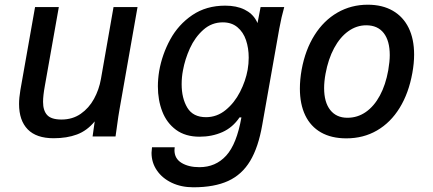

<svg xmlns="http://www.w3.org/2000/svg" viewBox="-20 -580 1840 816"><path d="M61 -138Q61 -163.5 66.5 -196.5L129 -550H230L170.5 -214.5Q163 -173.5 163 -147Q163 -110 180.5 -91Q198 -72 241.5 -72Q288 -72 323 -96.2Q358 -120.5 379.5 -159.8Q401 -199 409 -244.5L462.5 -550H564.5L488 -115.5Q483.5 -91.5 476.5 -39Q477.5 -45.5 471 0H373.5L382.5 -64Q350 -24.5 307.2 -8.5Q264.5 7.5 208 7.5Q134.5 7.5 97.8 -30.2Q61 -68 61 -138Z M624 69.5Q624 62 626 46H722.5Q721.5 54 721.5 58Q721.5 94 751.5 112.2Q781.5 130.5 827.5 130.5Q896.5 130.5 941.2 81.5Q986 32.5 1006 -81H998Q969 -38 925 -18.5Q881 1 828 1Q768 1 728.2 -28.2Q688.5 -57.5 669.8 -106Q651 -154.5 651 -213Q651 -244 656.5 -278Q669 -349 703.5 -412.2Q738 -475.5 797.2 -515.8Q856.5 -556 937 -556Q985 -556 1018.8 -539.5Q1052.5 -523 1069 -493L1074.5 -482L1087.5 -550H1188Q1176 -508 1167 -458.5L1094.5 -49Q1078 46 1043.2 104Q1008.5 162 949.8 189Q891 216 801.5 216Q750.5 216 710 196.8Q669.5 177.5 646.8 144.2Q624 111 624 69.5ZM1032.5 -283.5Q1037 -309 1037 -335Q1037 -375.5 1025.5 -409.5Q1014 -443.5 989.2 -464.2Q964.5 -485 927 -485Q879.5 -485 844 -453.2Q808.5 -421.5 787.2 -374.8Q766 -328 757.5 -280.5Q752 -252 752 -222Q752 -162.5 776.2 -122.2Q800.5 -82 855.5 -82Q902 -82 939.2 -112.5Q976.5 -143 1000.2 -189.5Q1024 -236 1032.5 -283.5Z M1254.5 -203.5Q1254.5 -241.5 1262 -284Q1277.5 -368.5 1316.8 -430.8Q1356 -493 1414.2 -526.5Q1472.5 -560 1543 -560Q1605 -560 1649.2 -534.5Q1693.5 -509 1716.8 -461.5Q1740 -414 1740 -348Q1740 -311.5 1732.5 -270Q1717 -184 1678.5 -121.5Q1640 -59 1582.2 -25.5Q1524.5 8 1452 8Q1388.5 8 1344.2 -17.2Q1300 -42.5 1277.2 -90Q1254.5 -137.5 1254.5 -203.5ZM1630 -281Q1636.5 -319 1636.5 -345.5Q1636.5 -406.5 1610.8 -439.5Q1585 -472.5 1536.5 -472.5Q1495.5 -472.5 1460.2 -447.2Q1425 -422 1400 -375.5Q1375 -329 1363.5 -266.5Q1357.5 -233.5 1357.5 -205.5Q1357.5 -145.5 1383.5 -112.5Q1409.5 -79.5 1456.5 -79.5Q1499.5 -79.5 1534.8 -104Q1570 -128.5 1594.5 -174Q1619 -219.5 1630 -281Z"/></svg>

Font: JuliaMono MediumItalic
Style: Regular
Weight: 500
Italic angle: -9°
Monospace: yes
Designer: cormullion
Foundry: corm
Version: Version 0.049; ttfautohint (v1.8.4)